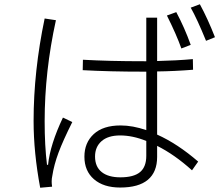

<svg xmlns="http://www.w3.org/2000/svg" viewBox="-20 -859 1040 903"><path d="M920 -839Q957 -771 991 -684L949 -667Q907 -770 877 -823ZM833 -631Q810 -696 765 -786L809 -802Q848 -729 877 -648ZM719 -226Q815 -183 912 -99L883 -58Q801 -132 719 -173V-121Q719 -50 675.5 -13.5Q632 23 545 23Q467 23 422 -16Q377 -55 377 -122Q377 -188 421 -228.5Q465 -269 547 -269Q604 -269 668 -247V-522H655Q494 -522 369 -529L370 -578Q493 -571 657 -571H668V-776H719V-572Q809 -574 887 -581L888 -531Q801 -524 719 -523ZM206 -84Q216 -180 276 -306L320 -285Q276 -197 255 -140.5Q234 -84 226 -32Q223 -19 223 -5Q223 5 225 19L169 24Q138 -142 138 -290Q138 -524 190 -772L243 -764Q190 -523 190 -289Q190 -173 201 -84ZM668 -196Q604 -222 545 -222Q488 -222 457.5 -195Q427 -168 427 -123Q427 -75 458 -50Q489 -25 546 -25Q609 -25 638.5 -49.5Q668 -74 668 -126Z"/></svg>

Font: IBM Plex Sans JP Light
Style: Regular
Weight: 300
Designer: Mike Abbink; Paul van der Laan; Pieter van Rosmalen; Wujin Sim; Yejin Wi; Jinhee Kim; Boomi Park; Yona Kim; Kichan Ma
Foundry: Sandoll Inc.
Version: Version 1.002